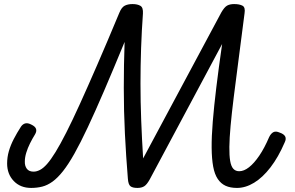

<svg xmlns="http://www.w3.org/2000/svg" viewBox="-20 -906 1449 943"><path d="M133 17Q80 17 47.5 -17Q15 -51 15 -103Q15 -134 23.5 -163.5Q32 -193 47.5 -223Q63 -253 83 -284Q92 -297 104.5 -300Q117 -303 134 -294Q153 -285 157 -273Q161 -261 152 -246Q139 -225 127.5 -202Q116 -179 109 -156Q102 -133 102 -114Q101 -92 111.5 -77.5Q122 -63 145 -63Q160 -63 176.5 -71.5Q193 -80 211.5 -101Q230 -122 253 -159.5Q276 -197 305.5 -255Q335 -313 372.5 -395.5Q410 -478 458 -588.5Q506 -699 566 -843Q577 -870 592.5 -878Q608 -886 631 -886Q655 -886 669.5 -877.5Q684 -869 682 -839Q676 -756 673 -670Q670 -584 670 -495.5Q670 -407 673.5 -315Q677 -223 683 -128L1067 -845Q1082 -871 1095.5 -878.5Q1109 -886 1130 -886Q1156 -886 1171 -878Q1186 -870 1181 -840Q1165 -714 1151.5 -611.5Q1138 -509 1128 -428.5Q1118 -348 1112.5 -287.5Q1107 -227 1106.5 -184.5Q1106 -142 1110.5 -115.5Q1115 -89 1126 -77Q1137 -65 1155 -65Q1178 -65 1203 -84.5Q1228 -104 1253.5 -141.5Q1279 -179 1302 -233Q1311 -251 1323 -257Q1335 -263 1353 -255Q1374 -248 1380.5 -236Q1387 -224 1378 -206Q1347 -134 1308.5 -84Q1270 -34 1228 -8.5Q1186 17 1144 17Q1111 17 1088 6.5Q1065 -4 1049.5 -27Q1034 -50 1027 -88Q1020 -126 1019.5 -180.5Q1019 -235 1025 -309Q1031 -383 1042.5 -477.5Q1054 -572 1071 -690L715 -24Q701 1 688 9Q675 17 655 17Q631 17 620.5 8.5Q610 0 608 -29Q599 -138 593.5 -249.5Q588 -361 588 -474Q588 -587 592 -700Q536 -564 491.5 -460.5Q447 -357 411 -280.5Q375 -204 345.5 -151.5Q316 -99 289.5 -65.5Q263 -32 238 -14Q213 4 187.5 10.5Q162 17 133 17Z"/></svg>

Font: Playwrite AT
Style: Italic
Weight: 400
Italic angle: -13.0072°
Designer: Veronika Burian, José Scaglione
Foundry: TypeTogether
Version: Version 1.002